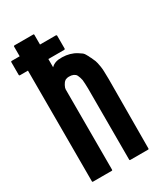

<svg xmlns="http://www.w3.org/2000/svg" viewBox="-216 -988 951 1087"><g transform="rotate(-30 259.5 -444.5)"><path d="M426.8 -4.9Q426.8 -2.9 425.8 -1Q423.8 0 421.9 0Q382.8 0 305.7 0Q303.7 0 301.8 -1Q300.8 -2.9 300.8 -4.9Q300.8 -160.2 300.8 -469.7Q300.8 -486.3 299.8 -501Q298.8 -514.6 297.9 -526.4Q295.9 -536.1 293 -544.9Q290 -553.7 287.1 -559.6Q284.2 -566.4 279.3 -570.3Q274.4 -574.2 268.6 -577.1Q262.7 -579.1 254.9 -581.1Q248 -582 239.3 -582Q234.4 -582 229.5 -581.1Q224.6 -580.1 219.7 -578.1Q214.8 -576.2 210.9 -572.3Q206.1 -568.4 203.1 -563.5Q199.2 -558.6 196.3 -552.7Q193.4 -546.9 190.4 -539.1Q190.4 -537.1 189.5 -534.2Q189.5 -532.2 188.5 -529.3Q188.5 -353.5 188.5 -3.9Q188.5 -2 187.5 0Q185.5 1 183.6 1Q168.9 1 137.7 1Q112.3 1 61.5 1Q59.6 1 57.6 0Q56.6 -2 56.6 -3.9Q56.6 -245.1 56.6 -727.5Q39.1 -727.5 3.9 -727.5Q2 -727.5 0 -729.5Q-1 -730.5 -1 -733.4Q-1 -760.7 -1 -816.4Q-1 -817.4 0 -819.3Q2 -821.3 3.9 -821.3Q21.5 -821.3 56.6 -821.3Q56.6 -842.8 56.6 -884.8Q56.6 -886.7 58.6 -888.7Q60.5 -889.6 62.5 -889.6Q103.5 -889.6 184.6 -889.6Q186.5 -889.6 188.5 -888.7Q189.5 -886.7 189.5 -884.8Q189.5 -863.3 189.5 -821.3Q224.6 -821.3 293.9 -821.3Q295.9 -821.3 296.9 -819.3Q298.8 -818.4 298.8 -816.4Q298.8 -788.1 298.8 -732.4Q298.8 -729.5 296.9 -728.5Q295.9 -726.6 293.9 -726.6Q258.8 -726.6 189.5 -726.6Q189.5 -709 189.5 -672.9Q200.2 -683.6 211.9 -688.5Q223.6 -693.4 236.3 -695.3Q249 -696.3 261.7 -696.3Q274.4 -695.3 287.1 -694.3Q297.9 -692.4 309.6 -689.5Q320.3 -686.5 332 -681.6Q342.8 -676.8 353.5 -669.9Q364.3 -663.1 375 -655.3Q382.8 -648.4 386.7 -640.6Q391.6 -632.8 395.5 -625Q397.5 -622.1 398.4 -618.2Q400.4 -614.3 402.3 -611.3Q410.2 -595.7 415 -583Q419.9 -570.3 424.8 -540Q427.7 -521.5 427.7 -502Q428.7 -481.4 428.7 -458Q428.7 -456.1 428.7 -453.1Q427.7 -303.7 426.8 -4.9Z"/></g></svg>

Font: Typeface
Style: Regular
Weight: 400
Version: Version 1.0